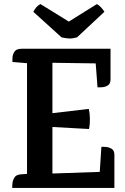

<svg xmlns="http://www.w3.org/2000/svg" viewBox="-20 -925 613 945"><path d="M238 -616V-368L417 -389Q422 -369 422.5 -341Q423 -313 418 -290L238 -300V-71L471 -79L479 -202Q484 -203 499.5 -202Q515 -201 529 -193Q543 -185 543 -163V0H40Q40 -5 41 -20.5Q42 -36 51 -51Q60 -66 84 -67L113 -69V-614L41 -620Q41 -625 41.5 -641Q42 -657 51.5 -671Q61 -685 86 -685H524V-534Q524 -512 510 -504Q496 -496 480.5 -495.5Q465 -495 460 -495L451 -613ZM359 -741 494 -867Q487 -878 478 -888Q469 -898 457 -905L271 -789H367L179 -905Q166 -898 159 -889.5Q152 -881 144 -867L283 -741Q307 -736 321 -735.5Q335 -735 359 -741Z"/></svg>

Font: Karma Variable Light
Style: Regular
Weight: 300
Designer: Joana Correia
Foundry: Indian Type Foundry
Version: Version 3.000